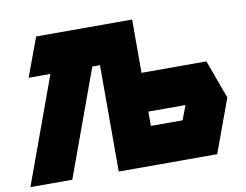

<svg xmlns="http://www.w3.org/2000/svg" viewBox="-76 -806 1167 912"><g transform="rotate(-10 507.5 -350.0)"><path d="M0 0 187 -513H82L151 -700H614V-443H927L995 -257L901 0H426V-513H389L202 0ZM767 -187 793 -256H614V-187Z"/></g></svg>

Font: Clickuper
Style: Bold
Weight: 700
Designer: Denis Ignatov
Foundry: Denis Ignatov
Version: Version 1.10 April 16, 2021